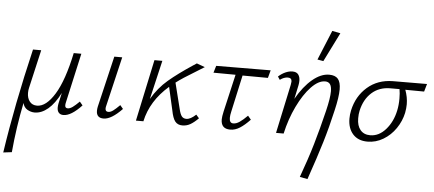

<svg xmlns="http://www.w3.org/2000/svg" viewBox="-61 -852 2899 1282"><g transform="rotate(5 1388.5 -211.0)"><path d="M499 -70Q429 5 377 5Q357 5 346 -7Q335 -19 335 -42Q335 -54 338 -69L354 -141Q317 -68 273.5 -31.5Q230 5 184 5Q159 5 135.5 -8.5Q112 -22 105 -52Q71 114 56 282L-1 289Q47 -34 137 -413H192L133 -156Q129 -140 129 -122Q129 -87 146.5 -64.5Q164 -42 196 -42Q257 -42 314 -134.5Q371 -227 410 -413H461L387 -82Q384 -70 384 -61Q384 -42 402 -42Q417 -42 435 -55Q453 -68 479 -94Z M598 -43Q598 -55 601 -70L682 -413H735L657 -82Q654 -72 654 -63Q654 -42 674 -42Q689 -42 706 -54.5Q723 -67 750 -94L770 -70Q698 5 646 5Q598 5 598 -43Z M1261 -75 1281 -52Q1252 -23 1227.5 -9Q1203 5 1174 5Q1143 5 1126 -16Q1109 -37 1099 -90L1064 -244Q943 -139 913 0H863L951 -413H1004L943 -152Q988 -229 1051.5 -283Q1115 -337 1212 -401L1235 -416L1290 -396Q1242 -366 1229 -358Q1147 -309 1104 -276L1147 -104Q1155 -69 1166 -55Q1177 -41 1197 -41Q1225 -41 1261 -75Z M1492 -116Q1486 -91 1486 -73Q1486 -38 1512 -38Q1532 -38 1554 -53Q1576 -68 1606 -98L1627 -73Q1591 -35 1559.5 -15Q1528 5 1495 5Q1433 5 1433 -58Q1433 -76 1441 -112L1499 -363L1351 -364L1365 -411L1730 -413L1716 -361L1546 -362Z M2075 -505 2035 -512 2117 -711 2172 -700ZM2200 -326Q2200 -274 2179 -185Q2153 -70 2122 33Q2091 136 2038 289L1986 279Q2031 156 2061.5 52Q2092 -52 2122 -176Q2143 -263 2143 -308Q2143 -341 2132 -356Q2121 -371 2099 -371Q2054 -371 2005.5 -320Q1957 -269 1916 -184Q1875 -99 1853 0H1802L1872 -328Q1875 -346 1875 -350Q1875 -375 1849 -375Q1823 -375 1796 -355L1782 -376Q1804 -396 1828.5 -407Q1853 -418 1876 -418Q1903 -418 1915 -402Q1927 -386 1927 -361Q1927 -346 1924 -331L1904 -237Q1953 -323 2010 -370.5Q2067 -418 2122 -418Q2163 -418 2181.5 -396Q2200 -374 2200 -326Z M2763 -361Q2721 -362 2637 -362Q2655 -313 2655 -266Q2655 -240 2649 -208Q2637 -152 2603.5 -103Q2570 -54 2520.5 -24.5Q2471 5 2415 5Q2352 5 2317 -34Q2282 -73 2282 -138Q2282 -165 2288 -193Q2309 -290 2378.5 -350.5Q2448 -411 2549 -412L2778 -413ZM2603 -300Q2603 -335 2598 -363H2537Q2462 -363 2412 -318Q2362 -273 2345 -196Q2340 -174 2340 -145Q2340 -95 2363.5 -67Q2387 -39 2429 -39Q2488 -39 2533.5 -91Q2579 -143 2595 -219Q2603 -256 2603 -300Z"/></g></svg>

Font: Ysabeau Infant Semilight
Style: Italic
Weight: 300
Italic angle: -12°
Designer: Christian Thalmann (Catharsis Fonts)
Version: Version 0.003